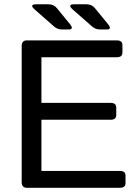

<svg xmlns="http://www.w3.org/2000/svg" viewBox="-20 -892 660 912"><path d="M145.5 -846.2Q116.7 -871.6 152.3 -871.6H210.4Q235.4 -871.6 250 -853.5L312 -777.8Q333 -752 306.2 -752H274.4Q252.9 -752 236.8 -766.1ZM326.2 -846.2Q297.4 -871.6 333 -871.6H391.1Q416 -871.6 430.7 -853.5L492.7 -777.8Q513.7 -752 486.8 -752H455.1Q433.6 -752 417.5 -766.1ZM107.4 0Q83 0 83 -26.9V-673.3Q83 -700.2 107.4 -700.2H534.7Q561.5 -700.2 561.5 -678.2V-642.1Q561.5 -620.1 534.7 -620.1H176.8V-403.3H505.4Q532.2 -403.3 532.2 -381.3V-345.2Q532.2 -323.2 505.4 -323.2H176.8V-80.1H549.3Q576.2 -80.1 576.2 -58.1V-22Q576.2 0 549.3 0Z"/></svg>

Font: Istok Web
Style: Regular
Weight: 400
Designer: Andrey V. Panov
Foundry: Andrey V. Panov
Version: Version 1.0.2g